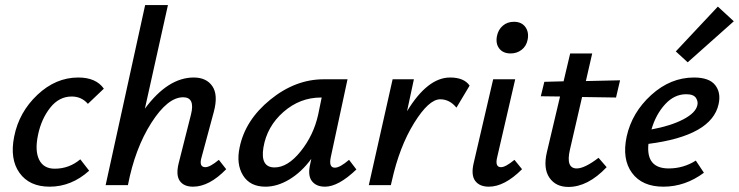

<svg xmlns="http://www.w3.org/2000/svg" viewBox="-20 -731 2917 758"><path d="M327 -321Q302 -350 263 -350Q213 -350 178 -305.5Q143 -261 130 -198Q117 -136 134.5 -100.5Q152 -65 196 -65Q253 -65 297 -102L332 -57Q262 6 176 6Q96 6 57 -48.5Q18 -103 36 -192Q55 -288 127.5 -356.5Q200 -425 289 -425Q359 -425 390 -381Z M844 -100 873 -63Q806 6 742 6Q706 6 690 -16.5Q674 -39 685 -85L734 -279Q751 -347 703 -347Q642 -347 577.5 -246Q513 -145 485 0H397L553 -711H643L552 -302Q643 -425 745 -425Q795 -425 818.5 -390.5Q842 -356 824 -289L776 -111Q764 -71 791 -71Q809 -71 844 -100Z M1358 -100 1387 -62Q1316 6 1263 6Q1228 6 1211 -16.5Q1194 -39 1205 -85L1209 -104Q1171 -52 1123 -23Q1075 6 1028 6Q967 6 939.5 -38.5Q912 -83 926 -149Q948 -257 1047 -337.5Q1146 -418 1258 -418H1352L1286 -111Q1277 -69 1302 -69Q1322 -69 1358 -100ZM1064 -70Q1116 -70 1167 -133.5Q1218 -197 1236 -278L1250 -346H1247Q1164 -346 1099 -289Q1034 -232 1020 -149Q1007 -70 1064 -70Z M1757 -425Q1812 -425 1834 -393L1782 -306Q1755 -339 1718 -339Q1673 -339 1615 -245.5Q1557 -152 1527 -17L1523 0H1436L1530 -418H1614L1587 -292Q1668 -425 1757 -425Z M1996 -520Q1966 -520 1951 -539.5Q1936 -559 1942 -589Q1947 -614 1965 -629.5Q1983 -645 2009 -645Q2039 -645 2054 -624.5Q2069 -604 2063 -574Q2058 -549 2039.5 -534.5Q2021 -520 1996 -520ZM1910 6Q1873 6 1856 -17Q1839 -40 1850 -87L1927 -418H2014L1943 -111Q1933 -71 1958 -71Q1976 -71 2011 -100L2041 -63Q1972 6 1910 6Z M2278 -348 2230 -140Q2213 -66 2257 -66Q2288 -66 2343 -108L2375 -71Q2301 7 2224 7Q2174 7 2149 -29.5Q2124 -66 2139 -130L2191 -350L2115 -351L2129 -408L2205 -410L2231 -520H2318L2293 -411L2428 -414L2412 -346Z M2877 -647 2695 -485 2648 -528 2814 -705ZM2720 -425Q2780 -425 2803.5 -395Q2827 -365 2817 -320Q2790 -195 2540 -163Q2530 -66 2620 -66Q2678 -66 2727 -97L2759 -49Q2685 6 2599 6Q2515 6 2475 -48.5Q2435 -103 2454 -192Q2475 -287 2551 -356Q2627 -425 2720 -425ZM2733 -315Q2737 -330 2727.5 -344.5Q2718 -359 2689 -359Q2642 -359 2605.5 -319Q2569 -279 2552 -220Q2628 -234 2677 -259.5Q2726 -285 2733 -315Z"/></svg>

Font: EauTestInfant Semibold
Style: Italic
Weight: 600
Italic angle: -12°
Designer: Christian Thalmann (Catharsis Fonts)
Version: Version 0.001;PS 000.001;hotconv 1.0.88;makeotf.lib2.5.64775